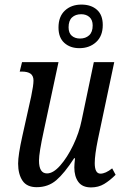

<svg xmlns="http://www.w3.org/2000/svg" viewBox="-20 -807 535 837"><path d="M304 -77Q304 -89 307 -117H303Q261 -52 225.5 -21.5Q190 9 140 9Q97 9 78 -19.5Q59 -48 59 -94Q59 -131 77 -212L116 -387Q126 -435 126 -456Q126 -476 113.5 -485.5Q101 -495 74 -495H66L76 -536H235L171 -237Q150 -141 150 -107Q150 -51 185 -51Q212 -51 242.5 -85.5Q273 -120 299 -174Q325 -228 336 -283L389 -536H478L407 -200Q393 -132 393 -96Q393 -50 418 -50Q440 -50 469 -73L484 -45Q459 -20 434 -5Q409 10 377 10Q339 10 321.5 -14Q304 -38 304 -77ZM235 -687Q235 -735 263 -761Q291 -787 335 -787Q377 -787 402.5 -764.5Q428 -742 428 -698Q428 -650 399 -623.5Q370 -597 326 -597Q286 -597 260.5 -620Q235 -643 235 -687ZM384 -696Q384 -720 370 -732.5Q356 -745 334 -745Q309 -745 294 -731Q279 -717 279 -688Q279 -663 293 -651Q307 -639 329 -639Q353 -639 368.5 -653Q384 -667 384 -696Z"/></svg>

Font: Noto Serif Cond
Style: Italic
Weight: 400
Width: 3
Italic angle: -12°
Designer: Monotype Design Team
Foundry: Monotype Imaging Inc.
Version: Version 1.001